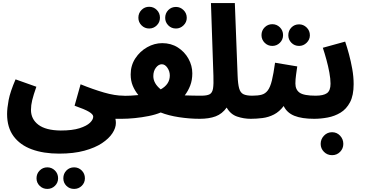

<svg xmlns="http://www.w3.org/2000/svg" viewBox="-20 -766 2366 1246"><path d="M461 460Q431 460 411 440Q391 420 391 391Q391 361 411 340.5Q431 320 461 320Q490 320 510.5 340.5Q531 361 531 391Q531 420 510.5 440Q490 460 461 460ZM287 460Q258 460 237.5 440Q217 420 217 391Q217 361 237.5 340.5Q258 320 287 320Q316 320 336.5 340.5Q357 361 357 391Q357 420 336.5 440Q316 460 287 460Z M26 -26Q26 -63 36 -116.5Q46 -170 81 -251L216 -203Q197 -149 189 -116Q181 -83 181 -53Q181 7 229 43.5Q277 80 374 81Q450 81 496.5 66Q543 51 564 30.5Q585 10 585 -9Q585 -24 557.5 -40.5Q530 -57 464 -80L503 -219Q584 -186 655 -165.5Q726 -145 781 -145Q820 -145 838 -123.5Q856 -102 856 -72Q856 -37 834 -16Q812 5 771 5Q761 5 750.5 5Q740 5 729 5Q732 19 732 32Q732 64 709.5 98.5Q687 133 642 163Q597 193 527.5 212Q458 231 364 231Q262 231 186 203Q110 175 68 118Q26 61 26 -26Z M948 -581Q919 -581 898.5 -601.5Q878 -622 878 -651Q878 -681 898.5 -701.5Q919 -722 948 -722Q977 -722 997.5 -701.5Q1018 -681 1018 -651Q1018 -622 997.5 -601.5Q977 -581 948 -581ZM1122 -581Q1092 -581 1072 -601.5Q1052 -622 1052 -650Q1052 -680 1072 -700.5Q1092 -721 1122 -721Q1150 -721 1171 -700.5Q1192 -680 1192 -650Q1192 -622 1171 -601.5Q1150 -581 1122 -581Z M771 5 781 -144Q826 -144 878 -149Q855 -177 841.5 -209.5Q828 -242 828 -283Q828 -341 858 -387Q888 -433 935 -459.5Q982 -486 1033 -486Q1090 -486 1134 -458Q1178 -430 1203 -385Q1228 -340 1228 -290Q1228 -246 1214.5 -211Q1201 -176 1179 -147Q1206 -146 1233.5 -145.5Q1261 -145 1286 -145Q1325 -145 1343 -123.5Q1361 -102 1361 -72Q1361 -38 1339 -16.5Q1317 5 1276 5Q1210 5 1141.5 -5.5Q1073 -16 1023 -36Q990 -22 945 -13Q900 -4 854 0.5Q808 5 771 5ZM975 -272Q975 -225 1023 -186Q1082 -219 1082 -276Q1082 -303 1066.5 -326Q1051 -349 1030 -349Q1009 -349 992 -327Q975 -305 975 -272Z M1276 5 1286 -145Q1324 -145 1341 -154.5Q1358 -164 1362.5 -192Q1367 -220 1365 -274L1349 -746H1504L1522 -275Q1524 -221 1532 -192.5Q1540 -164 1560 -154.5Q1580 -145 1617 -145Q1656 -145 1674 -123.5Q1692 -102 1692 -72Q1692 -37 1670 -16Q1648 5 1607 5Q1562 5 1519 -9.5Q1476 -24 1451 -68Q1422 -27 1379.5 -11Q1337 5 1276 5Z M1747 -468Q1718 -468 1697.5 -488.5Q1677 -509 1677 -538Q1677 -568 1697.5 -588.5Q1718 -609 1747 -609Q1776 -609 1796.5 -588.5Q1817 -568 1817 -538Q1817 -509 1796.5 -488.5Q1776 -468 1747 -468ZM1921 -468Q1891 -468 1871 -488.5Q1851 -509 1851 -537Q1851 -567 1871 -587.5Q1891 -608 1921 -608Q1949 -608 1970 -587.5Q1991 -567 1991 -537Q1991 -509 1970 -488.5Q1949 -468 1921 -468Z M1607 5 1617 -145Q1654 -145 1678 -151.5Q1702 -158 1718 -179.5Q1734 -201 1744.5 -244Q1755 -287 1765 -359L1909 -335Q1906 -313 1901.5 -282Q1897 -251 1897 -224Q1897 -184 1924.5 -164.5Q1952 -145 2029 -145Q2068 -145 2085.5 -123.5Q2103 -102 2103 -72Q2103 -37 2081.5 -16Q2060 5 2019 5Q1939 5 1890.5 -14.5Q1842 -34 1821 -78Q1793 -41 1758 -23Q1723 -5 1684 0Q1645 5 1607 5Z M2135 241Q2104 241 2082.5 219.5Q2061 198 2061 168Q2061 137 2082.5 114.5Q2104 92 2135 92Q2166 92 2187 114.5Q2208 137 2208 168Q2208 198 2187 219.5Q2166 241 2135 241Z M2018 5 2028 -145Q2079 -145 2102 -161.5Q2125 -178 2125 -223Q2125 -254 2117.5 -295Q2110 -336 2098.5 -378Q2087 -420 2075 -456L2220 -496Q2232 -461 2244.5 -415Q2257 -369 2266 -318.5Q2275 -268 2275 -220Q2275 -147 2251.5 -102.5Q2228 -58 2190 -35Q2152 -12 2107 -3.5Q2062 5 2018 5Z"/></svg>

Font: Noto Sans Arabic SemCond ExtBd
Style: Regular
Weight: 800
Width: 4
Designer: Monotype Design Team, Nadine Chahine, Nizar Qandah and Khaled Hosny
Foundry: Monotype Imaging Inc.
Version: Version 2.012; ttfautohint (v1.8.4.7-5d5b)